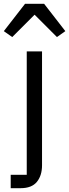

<svg xmlns="http://www.w3.org/2000/svg" viewBox="-55 -785 362 1005"><path d="M1 130H85V-516H165V80Q165 134 138 167Q111 200 53 200H1ZM176 -765 287 -622 243 -591 126 -708 9 -591 -35 -622 76 -765Z"/></svg>

Font: IBM Plex Sans
Style: Regular
Weight: 400
Designer: Mike Abbink, Paul van der Laan, Pieter van Rosmalen
Foundry: Bold Monday
Version: Version 3.005